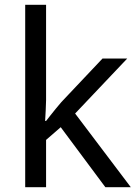

<svg xmlns="http://www.w3.org/2000/svg" viewBox="-20 -780 574 800"><path d="M172 -363Q172 -347 170.5 -321Q169 -295 168 -276H172Q178 -284 190 -299Q202 -314 214.5 -329.5Q227 -345 236 -355L407 -536H510L293 -307L525 0H419L233 -250L172 -197V0H85V-760H172Z"/></svg>

Font: Noto Music
Style: Regular
Weight: 400
Designer: Monotype Design Team, Benjamin Yang
Foundry: Monotype Imaging Inc.
Version: Version 2.002; ttfautohint (v1.8.4.7-5d5b)